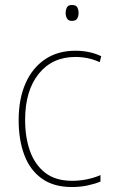

<svg xmlns="http://www.w3.org/2000/svg" viewBox="-20 -742 454 772"><path d="M269 10Q195 10 147.5 -24.5Q100 -59 77.5 -119.5Q55 -180 55 -259Q55 -344 82.5 -406.5Q110 -469 161 -503.5Q212 -538 283 -538Q341 -538 387 -516L381 -492Q357 -503 332.5 -508Q308 -513 283 -513Q190 -513 135.5 -445Q81 -377 81 -260Q81 -190 100.5 -135Q120 -80 161.5 -47.5Q203 -15 270 -15Q300 -15 329.5 -21Q359 -27 384 -38V-12Q363 -3 333 3.5Q303 10 269 10ZM269 -722Q286 -722 291 -712Q296 -702 296 -690Q296 -677 290.5 -667.5Q285 -658 269 -658Q255 -658 249.5 -667.5Q244 -677 244 -690Q244 -702 249 -712Q254 -722 269 -722Z"/></svg>

Font: Noto Sans Khmer UI SemiCondensed Thin
Style: Regular
Weight: 100
Width: 4
Designer: Danh Hong and the Monotype Design Team
Foundry: Monotype Imaging Inc.
Version: Version 2.002; ttfautohint (v1.8.4.7-5d5b)